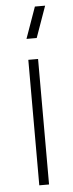

<svg xmlns="http://www.w3.org/2000/svg" viewBox="-55 -794 311 823"><g transform="rotate(-5 101.0 -382.5)"><path d="M124 -630H80L128 -765H172ZM80 0V-540H122V0Z"/></g></svg>

Font: Vela Sans ExtLt
Style: Regular
Weight: 200
Designer: Principal design: Mikhail Sharanda - project Manrope.
Design modification: Ravid Balaliev
Foundry: Mikhail Sharanda
Version: Version 1.001